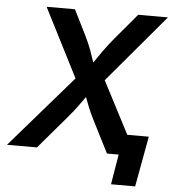

<svg xmlns="http://www.w3.org/2000/svg" viewBox="-79 -782 888 991"><g transform="rotate(5 365.5 -286.0)"><path d="M-19.5 0 303.2 -372.1 122.1 -727.5H269L335 -595.2Q355 -553.7 366 -523.4Q377 -493.2 387.2 -461.9Q408.7 -493.2 429.7 -523.4Q450.7 -553.7 485.4 -595.2L596.7 -727.5H751L454.1 -376L649.4 0H498.5L416 -162.6Q396.5 -201.7 386.2 -226.8Q376 -252 365.2 -281.2Q345.2 -252 326.2 -226.6Q307.1 -201.2 274.4 -162.6L135.7 0ZM533.2 156.2 559.1 0H518.6L535.6 -105.5H706.1L658.2 156.2Z"/></g></svg>

Font: Inter Semi Bold
Style: Italic
Weight: 600
Italic angle: -9.39999°
Designer: Rasmus Andersson
Foundry: rsms
Version: Version 4.000;git-3c8e0fc